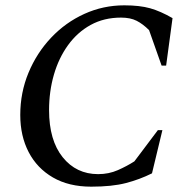

<svg xmlns="http://www.w3.org/2000/svg" viewBox="-20 -690 708 720"><path d="M322 10Q238 10 178.5 -24.5Q119 -59 87.5 -119.5Q56 -180 56 -259Q56 -343 87 -417.5Q118 -492 172 -549Q226 -606 296.5 -638Q367 -670 446 -670Q504 -670 543 -659Q582 -648 627 -622L603 -444H586L539 -577Q516 -600 492.5 -612Q469 -624 434 -624Q370 -624 320 -596.5Q270 -569 235 -520.5Q200 -472 182 -409.5Q164 -347 164 -277Q164 -164 215 -100.5Q266 -37 348 -37Q388 -37 422 -52Q456 -67 484 -85L572 -202H589L550 -40Q504 -17 452 -3.5Q400 10 322 10Z"/></svg>

Font: Spectral Medium
Style: Italic
Weight: 500
Italic angle: -10°
Designer: Jean-Baptiste Levee
Foundry: Production Type
Version: Version 2.001